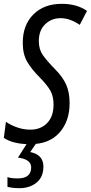

<svg xmlns="http://www.w3.org/2000/svg" viewBox="-43 -744 475 1004"><path d="M114 10Q214 10 267.5 -50Q321 -110 321 -204Q321 -262 302.5 -302.5Q284 -343 245 -382Q202 -426 181 -456Q160 -486 160 -529Q160 -585 193 -617Q226 -649 274 -649Q300 -649 325.5 -639.5Q351 -630 374 -614L412 -687Q359 -724 280 -724Q187 -724 131.5 -668.5Q76 -613 76 -520Q76 -461 99 -421.5Q122 -382 162 -342Q208 -295 222.5 -266Q237 -237 237 -197Q237 -135 203.5 -100.5Q170 -66 116 -66Q81 -66 47.5 -77.5Q14 -89 -12 -107L-23 -23Q26 10 114 10ZM59 240Q112 240 148 211Q184 182 184 127Q184 65 115 51L150 0H102L51 80Q120 89 120 131Q120 189 50 189Q15 189 -4 182V233Q23 240 59 240Z"/></svg>

Font: Noto Sans UI Condensed
Style: Italic
Weight: 400
Width: 3
Italic angle: -12°
Designer: Monotype Design Team
Foundry: Monotype Imaging Inc.
Version: Version 1.901